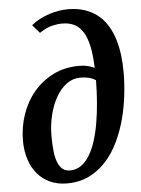

<svg xmlns="http://www.w3.org/2000/svg" viewBox="-57 -866 677 920"><g transform="rotate(-5 281.5 -405.5)"><path d="M35.2 -212.9Q35.2 -277.3 55.7 -337.4Q76.2 -397.5 115 -444.1Q153.8 -490.7 209.5 -518.6Q265.1 -546.4 335 -546.4Q357.4 -546.4 375.5 -542Q393.6 -537.6 408.2 -530.3Q406.2 -589.8 397.5 -632.3Q388.7 -674.8 372.1 -702.1Q355.5 -729.5 330.6 -742.4Q305.7 -755.4 271.5 -755.4Q248.5 -755.4 221.7 -749Q194.8 -742.7 161.6 -720.2L127.4 -759.8Q147 -776.4 170.2 -788.1Q193.4 -799.8 216.8 -807.1Q240.2 -814.5 262.7 -817.9Q285.2 -821.3 303.7 -821.3Q350.6 -821.3 386.7 -808.8Q422.9 -796.4 449.7 -774.2Q476.6 -752 494.6 -721.7Q512.7 -691.4 523.7 -655.3Q534.7 -619.1 539.6 -578.6Q544.4 -538.1 544.4 -496.1Q544.4 -444.8 537.8 -387.5Q531.2 -330.1 516.4 -273.9Q501.5 -217.8 477.1 -166.5Q452.6 -115.2 417.5 -75.9Q382.3 -36.6 335.4 -13.4Q288.6 9.8 228 9.8Q183.1 9.8 147.5 -6.3Q111.8 -22.5 86.9 -51.8Q62 -81.1 48.6 -122.1Q35.2 -163.1 35.2 -212.9ZM248 -50.8Q277.3 -50.8 300.5 -66.9Q323.7 -83 341.3 -111.6Q358.9 -140.1 371.6 -179.4Q384.3 -218.8 392.3 -265.4Q400.4 -312 404.5 -364.3Q408.7 -416.5 409.2 -470.7Q393.6 -481 375.2 -485.4Q356.9 -489.7 334 -489.7Q298.8 -489.7 269.3 -468Q239.7 -446.3 218.5 -409.4Q197.3 -372.6 185.3 -324Q173.3 -275.4 173.3 -222.2Q173.3 -180.7 177 -148.7Q180.7 -116.7 189.5 -95Q198.2 -73.2 212.6 -62Q227.1 -50.8 248 -50.8Z"/></g></svg>

Font: Merriweather Bold
Style: Italic
Weight: 700
Italic angle: -7°
Designer: Eben Sorkin ( eben@eyebytes.com )
Foundry: Eben Sorkin ( eben@eyebytes.com )
Version: Version 1.5; ttfautohint (v0.97) -l 13 -r 13 -G 200 -x 24 -f